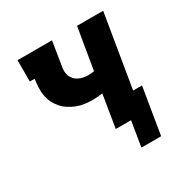

<svg xmlns="http://www.w3.org/2000/svg" viewBox="-155 -662 910 936"><g transform="rotate(-30 300.0 -194.5)"><path d="M488 141H377L400 0H314L344 -183Q331 -181 317 -180Q303 -179 290 -179Q266 -179 243.5 -182Q221 -185 200.5 -193Q180 -201 161.5 -213Q143 -225 129 -241Q115 -257 105.5 -276.5Q96 -296 92 -318.5Q88 -341 89.5 -364Q91 -387 94 -410H67V-530H261Q256 -497 250.5 -464.5Q245 -432 240 -399Q237 -385 237 -371Q237 -357 241.5 -344.5Q246 -332 255 -322Q264 -312 276 -306Q288 -300 301.5 -297Q315 -294 329 -294Q337 -294 346 -295Q355 -296 363 -297L402 -530H549L481 -120H531Z"/></g></svg>

Font: Iosevka Curly Slab HvEx
Style: Italic
Weight: 900
Width: 7
Italic angle: -9°
Monospace: yes
Designer: Belleve Invis
Foundry: Belleve Invis
Version: Version 11.1.0; ttfautohint (v1.8.3)